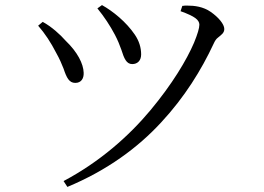

<svg xmlns="http://www.w3.org/2000/svg" viewBox="-20 -706 1040 755"><path d="M432 -569C413 -605 390 -640 363 -673L381 -686C424 -662 476 -620 510 -570C527 -545 535 -519 535 -492C535 -467 520 -454 500 -454C477 -454 468 -476 457 -511C451 -528 443 -548 432 -569ZM820 -534C772 -431 706 -324 614 -225C522 -125 401 -36 245 29L230 6C373 -70 487 -171 572 -273C657 -375 714 -470 743 -538C757 -572 764 -596 764 -609C764 -618 759 -627 748 -635C737 -643 718 -652 690 -662L697 -683C700 -683 704 -683 707 -684C710 -684 713 -684 716 -684C745 -684 779 -680 809 -659C839 -638 862 -611 862 -592C862 -576 850 -569 837 -558C830 -553 825 -545 820 -534ZM201 -498C180 -539 157 -574 130 -605L148 -620C183 -601 217 -570 238 -546C285 -501 308 -455 309 -420C310 -397 299 -380 276 -380C252 -380 242 -400 230 -436C223 -454 214 -475 201 -498Z"/></svg>

Font: CJK Symbols
Style: Regular
Weight: 400
Designer: Ryoko NISHIZUKA 西塚涼子 (kana & ideographs); Frank Grießhammer (serif-style Latin); Paul D. Hunt (sans serif–style Latin); 
Foundry: Unicode
Version: Version 2.000;hotconv 1.1.0;makeotfexe 2.6.0